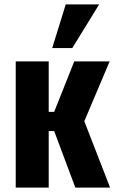

<svg xmlns="http://www.w3.org/2000/svg" viewBox="-20 -859 532 879"><path d="M52 0V-578H203V-347H228L320 -578H482L366 -304L484 0H325L228 -259H203V0ZM219 -639 281 -839H434L311 -639Z"/></svg>

Font: Oswald SemiBold
Style: Regular
Weight: 600
Designer: Vernon Adams
Foundry: Vernon Adams
Version: Version 4.103;gftools[0.9.33.dev8+g029e19f]